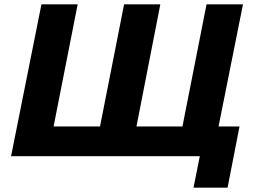

<svg xmlns="http://www.w3.org/2000/svg" viewBox="-20 -720 1169 885"><path d="M31 0 171 -700H338L227 -137H441L552 -700H719L609 -137H821L932 -700H1100L960 0ZM872 145 901 0H792L821 -137H1084L1029 145Z"/></svg>

Font: Argentum Sans SemiBold
Style: Italic
Weight: 600
Italic angle: -11°
Designer: Julieta Ulanovsky (font), Cristiano Sobral (main changes and remaster)
Foundry: Julieta Ulanovsky (font), Cristiano Sobral (main changes and remaster)
Version: Version 2.007;June 15, 2022;FontCreator 14.0.0.2814 64-bit; 